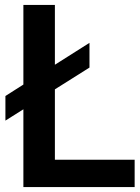

<svg xmlns="http://www.w3.org/2000/svg" viewBox="-20 -760 570 780"><path d="M75 0V-316L2 -270V-370L75 -416.5V-740H203V-497L343.5 -586V-485.5L203 -397V-111H527V0Z"/></svg>

Font: Encode Sans SmCnd SmBold
Style: Regular
Weight: 600
Width: 4
Designer: Multiple Designers
Foundry: Impallari Type
Version: Version 3.002; ttfautohint (v1.8.3) -l 8 -r 50 -G 200 -x 14 